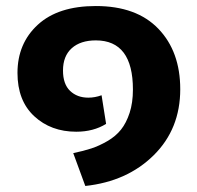

<svg xmlns="http://www.w3.org/2000/svg" viewBox="-20 -569 655 637"><path d="M263 48 223 -61Q257 -68 283 -76.5Q309 -85 336.5 -101Q364 -117 381.5 -139Q399 -161 410 -194.5Q421 -228 421 -272Q421 -435 298 -435Q247 -435 218 -409Q189 -383 189 -335Q189 -290 212.5 -267.5Q236 -245 273 -245Q295 -245 317 -253L332 -158Q290 -132 233 -132Q149 -132 93.5 -183.5Q38 -235 38 -327Q38 -425 105.5 -487Q173 -549 298 -549Q433 -549 505.5 -473.5Q578 -398 578 -273Q578 -141 490 -54Q402 33 263 48Z"/></svg>

Font: FiraGO
Style: Bold
Weight: 700
Designer: bBox Type
Foundry: bBox Type GmbH
Version: Version 1.001;PS 001.001;hotconv 1.0.88;makeotf.lib2.5.64775